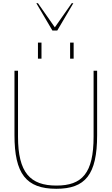

<svg xmlns="http://www.w3.org/2000/svg" viewBox="-20 -1162 694 1194"><path d="M70 -322C70 -82 142 12 330 12C510 12 584 -75 584 -322V-722H562V-312C562 -84 490 -8 331 -8C168 -8 92 -88 92 -312V-722H70ZM216 -797H238V-897H216ZM416 -797H438V-897H416ZM306 -972H336L436 -1142H426L321 -992L216 -1142H206Z"/></svg>

Font: Perun Thin
Style: Regular
Weight: 100
Foundry: Copyright (c) Stefan Peev, Context Ltd, 2016
Version: Version 1.089